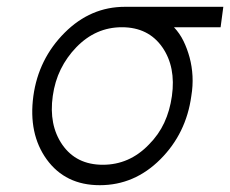

<svg xmlns="http://www.w3.org/2000/svg" viewBox="-20 -532 676 564"><path d="M347 -512Q246 -512 170 -436Q93 -359 78 -250Q63 -139 117 -64Q172 12 273 12Q375 12 451 -64Q527 -140 542 -250Q547 -280 545.5 -308.5Q544 -337 537 -363Q530 -389 519 -411.5Q508 -434 491 -452H628L636 -512ZM338 -452Q416 -452 457 -393Q497 -335 485 -250Q479 -207 462.5 -171.5Q446 -136 417 -107Q360 -48 282 -48Q204 -48 163 -107Q123 -165 135 -250Q141 -293 158.5 -328.5Q176 -364 204 -393Q261 -452 338 -452Z"/></svg>

Font: Unageo
Style: Light-Italic
Weight: 300
Designer: Richard Sepsi
Foundry: Richard Sepsi
Version: Version 2.000